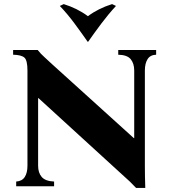

<svg xmlns="http://www.w3.org/2000/svg" viewBox="-20 -909 828 937"><path d="M644 8Q629 -8 613 -23.5Q597 -39 562 -70L168 -430H166V-100Q166 -66 183.5 -45.5Q201 -25 244 -23V0H59V-23Q88 -25 101 -45.5Q114 -66 114 -100V-565Q114 -614 99.5 -627.5Q85 -641 44 -642V-665H164Q179 -646 196 -631Q213 -616 235 -595L633 -235H635V-565Q635 -599 618 -620Q601 -641 557 -642V-665H742V-642Q713 -641 700 -620Q687 -599 687 -565V-100Q687 -72 687.5 -46.5Q688 -21 689 8ZM527 -889 546 -880Q509 -840 474.5 -794Q440 -748 410 -705H408Q378 -748 344 -794Q310 -840 272 -880L291 -889Q358 -868 409 -830Q460 -868 527 -889Z"/></svg>

Font: Bona Nova SC
Style: Bold
Weight: 700
Designer: Mateusz Machalski
Foundry: Capitalics
Version: Version 4.001; ttfautohint (v1.8.4.7-5d5b)